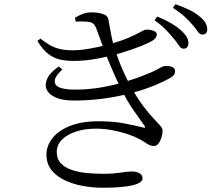

<svg xmlns="http://www.w3.org/2000/svg" viewBox="-20 -846 1040 918"><path d="M810.2 -662.2Q794.8 -680.8 773.4 -703.4Q751.9 -725.9 719.1 -748.9L731.8 -767Q771.1 -750.7 799.4 -733.9Q827.7 -717.1 846.4 -699.7Q865.3 -682.7 873.2 -668.3Q881.1 -653.9 880.8 -639.1Q880.8 -626.9 874.4 -620Q867.9 -613.1 856.8 -613.1Q845.4 -613.4 835.7 -628.1Q826 -642.8 810.2 -662.2ZM899.3 -728.8Q882.6 -748.2 862.1 -766.9Q841.6 -785.7 806.7 -808.6L819.3 -825.9Q857.9 -812 886.8 -797.9Q915.7 -783.7 933 -768.5Q953.6 -751.6 962.3 -736.8Q970.9 -722.1 970.9 -706.5Q970.9 -694 964.9 -687.4Q958.8 -680.7 947.9 -680.7Q935.1 -680.7 925.4 -695.3Q915.7 -709.8 899.3 -728.8ZM172.9 -661.4 158.9 -650.4Q185 -606.9 212.8 -586.6Q240.5 -566.3 270.7 -560.5Q300.8 -554.7 335.3 -554.7Q388.1 -554.7 447.2 -566Q506.3 -577.3 560.6 -593.5Q614.9 -609.8 654.3 -625.7Q693.7 -641.6 707.9 -650.9Q719.4 -658.2 724.5 -665.4Q729.6 -672.6 729.6 -679.8Q729.6 -690 721.6 -695Q713.6 -699.9 702.5 -702.2Q691.3 -704.6 680 -704.6Q672 -704.6 653.2 -693.9Q634.4 -683.2 599.8 -667.7Q565.3 -652.2 508.1 -636.1Q480.7 -628.4 447.9 -621.2Q415.2 -614 384.4 -609.7Q353.5 -605.5 331 -605.5Q292.1 -605.5 265.9 -611.8Q239.8 -618 218.5 -630.4Q197.3 -642.8 172.9 -661.4ZM278 -513.3 261.2 -528.4Q220.1 -500.1 206.4 -471.1Q192.7 -442.2 203.2 -418.2Q213.6 -394.2 246.4 -379.8Q279.3 -365.3 331.9 -365.3Q410.9 -365.3 481.9 -375.6Q552.9 -385.9 613.2 -402.4Q673.5 -418.9 719.5 -437.9Q765.5 -457 794.4 -473.6Q808.1 -481.9 812.6 -489.5Q817.2 -497.1 817.2 -505.3Q817.2 -515.3 810.5 -521Q803.9 -526.7 793.3 -528.9Q782.8 -531.1 770 -530.5Q762.3 -530.5 753.2 -525.7Q744.1 -520.9 727.8 -512Q711.5 -503.2 679.1 -490.3Q636.3 -472.5 581.3 -455.8Q526.2 -439 465.1 -428.3Q403.9 -417.6 339.9 -417.6Q257.1 -417.6 244.3 -444.6Q231.6 -471.7 278 -513.3ZM453.3 -266.2Q368.9 -266.2 313.2 -243.3Q257.4 -220.5 229.7 -184.1Q202.1 -147.6 202.1 -106.9Q202.1 -63 226.1 -32.9Q250.2 -2.7 289.8 15.9Q329.3 34.6 376.9 43.1Q424.5 51.7 471.3 51.7Q519.4 51.7 555.2 48.6Q591.1 45.5 614.6 39.7Q638.1 34 649.9 25.7Q661.7 17.4 661.7 6.3Q661.7 -8.2 647.7 -17.1Q633.7 -25.9 611 -25.9Q596.2 -25.9 583.1 -24.3Q570 -22.7 555.4 -20.5Q540.8 -18.3 521.2 -16.7Q501.7 -15.1 473.4 -15.1Q437.5 -15.1 398.8 -18.4Q360.2 -21.7 326.5 -32.4Q292.8 -43.1 272.1 -64.1Q251.4 -85.1 251.4 -120Q251.4 -153.3 275.9 -178Q300.4 -202.6 342.5 -216.7Q384.6 -230.8 437.5 -230.8Q478.9 -230.8 517.5 -223.4Q556 -216 586.8 -205.8Q617.5 -195.6 636.1 -186.2Q656.7 -176.4 669.8 -167.4Q682.8 -158.3 693.4 -153Q703.9 -147.8 715.6 -147.8Q728.3 -147.8 737.6 -159.8Q746.9 -171.9 752.1 -189.4Q757.4 -207 757.4 -221.8Q757.4 -232.3 745.5 -245.9Q733.6 -259.4 711.9 -282.1Q690.3 -304.8 661.8 -343Q633.3 -381.2 600 -442Q582.6 -475.4 569 -506Q555.4 -536.5 545.4 -564.5Q535.4 -592.6 526.9 -618Q520.1 -640.7 514.8 -664.2Q509.5 -687.7 505.8 -710.1Q502.2 -732.5 498.6 -751.4Q495.4 -771.8 471.1 -779.3Q446.8 -786.9 419.7 -786.9Q397.4 -786.9 378.6 -780.5Q359.7 -774 338.3 -761.1L342.1 -742.4Q355 -743.6 367.6 -743.5Q380.2 -743.5 393.2 -742.6Q416.2 -741.2 425.9 -732.8Q435.5 -724.5 441.4 -707.3Q458.8 -658.1 477.3 -609.4Q495.8 -560.7 515.1 -515.9Q534.5 -471.2 553.5 -432.3Q586.3 -363.8 620.6 -316.1Q654.9 -268.4 670.1 -245.7Q674.7 -238.9 674 -236.4Q673.3 -233.9 662.7 -236.7Q628.2 -245.7 574.8 -255.9Q521.4 -266.2 453.3 -266.2Z"/></svg>

Font: Source Han Serif JP VF
Style: Regular
Weight: 250
Designer: Ryoko NISHIZUKA 西塚涼子 (kana & ideographs); Frank Grießhammer (Latin, Greek & Cyrillic); Wenlong ZHANG 张文龙 (bopomofo); San
Foundry: Adobe
Version: Version 2.001;hotconv 1.1.0;makeotfexe 2.6.0